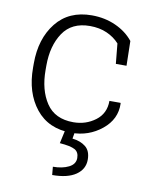

<svg xmlns="http://www.w3.org/2000/svg" viewBox="-85 -602 703 883"><g transform="rotate(10 267.0 -160.5)"><path d="M47.4 0ZM272.9 -39.1Q331.1 -39.1 375.5 -72.3Q419.9 -105.5 419.9 -164.6H471.7L472.7 -161.6Q475.1 -88.4 414.3 -39.1Q353.5 10.3 272.9 10.3Q165.5 10.3 106.4 -63.7Q47.4 -137.7 47.4 -253.9V-274.4Q47.4 -389.6 106.4 -463.9Q165.5 -538.1 272.5 -538.1Q333.5 -538.1 384.3 -515.1Q435.1 -492.2 466.8 -452.6L469.2 -337.4H419.4L410.2 -431.2Q386.7 -457.5 351.8 -472.9Q316.9 -488.3 272.5 -488.3Q187.5 -488.3 146.7 -427.5Q106 -366.7 106 -274.4V-253.9Q106 -160.2 146.5 -99.6Q187 -39.1 272.9 -39.1ZM288.1 4.4 282.7 35.6Q321.3 40 345 59.3Q368.7 78.6 368.7 119.1Q368.7 163.6 330.1 190.2Q291.5 216.8 219.7 216.8L216.3 178.7Q259.8 178.7 289.8 163.8Q319.8 148.9 319.8 120.1Q319.8 92.3 299.8 81.3Q279.8 70.3 229 66.4L242.7 4.4Z"/></g></svg>

Font: TypoPRO Roboto Slab
Style: Light
Weight: 300
Designer: Google
Version: Version 1.100263; 2013; ttfautohint (v0.94.20-1c74) -l 8 -r 